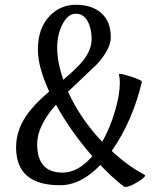

<svg xmlns="http://www.w3.org/2000/svg" viewBox="-20 -751 659 787"><path d="M572.3 -34.7Q574.7 -33.7 574.7 -31.2Q574.7 -23.4 540.5 -2.9Q510.7 15.1 495.1 15.1Q489.3 15.1 485.8 12.2Q440.9 -22.5 391.1 -74.7Q312 8.3 225.6 8.3Q45.9 8.3 45.9 -147Q45.9 -214.8 87.4 -276.4Q117.7 -321.3 181.6 -376Q135.3 -476.1 135.3 -547.9Q135.3 -637.2 185.5 -687.5Q229 -731.4 291 -731.4Q357.4 -731.4 395.8 -696.8Q434.1 -662.1 434.1 -599.1Q434.1 -549.8 377.4 -487.8Q317.9 -431.6 258.8 -375Q309.6 -263.7 398.9 -169.9Q432.1 -228 452.1 -298.3Q471.2 -363.8 471.2 -412.1Q471.2 -431.2 467.8 -444.3Q466.8 -447.8 470.7 -448.2Q475.1 -448.7 486.1 -446Q497.1 -443.4 517.1 -437Q563 -421.9 561.5 -415.5Q523.4 -254.4 438 -132.3Q504.4 -70.3 572.3 -34.7ZM355.5 -589.8Q355.5 -635.7 338.4 -665.3Q321.3 -694.8 291 -694.8Q258.8 -694.8 236.6 -652.6Q214.4 -610.4 214.4 -555.2Q214.4 -496.1 239.7 -424.3Q296.9 -472.7 320.8 -502.9Q355.5 -546.9 355.5 -589.8ZM358.4 -110.8Q269.5 -212.9 209.5 -321.8Q132.3 -234.9 132.3 -160.2Q132.3 -43.5 236.8 -43.5Q300.3 -43.5 358.4 -110.8Z"/></svg>

Font: Dai Banna SIL Book
Style: Regular
Weight: 400
Designer: Victor Gaultney
Foundry: SIL International
Version: Version 2.000